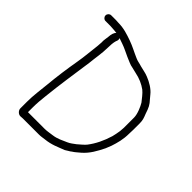

<svg xmlns="http://www.w3.org/2000/svg" viewBox="-182 -827 974 974"><g transform="rotate(45 305.0 -340.0)"><path d="M106 4C110.7 3.3 116.3 3 123 3H239C253.4 3 264 0.3 277 -1C322.3 -5.5 352 -20.9 387 -34L403 -44C408.3 -46.7 413.3 -50 418 -54C433.4 -63.6 438.9 -70.3 456 -84C488.5 -112.4 507.2 -147.3 527 -187L539 -217C549.6 -248.7 559 -282.8 559 -324C559.7 -333.3 560 -343 560 -353V-399C560 -421 555.4 -433 547 -454C535.4 -488.8 530.5 -499.7 509 -523L494 -541C477.4 -562.4 445.5 -581.4 418 -592C399.2 -600.1 378.6 -602.4 359 -608C341.1 -614 331.6 -613.5 315 -621C283.5 -634.5 258.3 -649.2 226 -660.5C195 -671.3 162.1 -683 122 -683C116 -683.7 110.3 -684 105 -684H70C59.2 -684 50 -674.5 50 -663.5C50 -652.5 59.2 -643 70 -643H105C109.7 -643 115 -642.7 121 -642C131 -642 142.2 -640.2 152 -639C141.9 -630.9 138.1 -614.2 137 -597C135.8 -582.2 131.5 -567.5 133 -553C133 -548.3 132.3 -539 131 -525C125.3 -481.5 122.7 -439.5 115 -397C104.4 -335.8 94.9 -268.8 89 -204C84.9 -161.3 78 -118.2 78 -72V-24C78 -10.3 92 4 106 4ZM182 -632C191.6 -628.2 202.2 -624.9 211 -622C234.7 -614.1 254.9 -602.8 277 -593C294.3 -586.5 315.5 -574.4 335 -572C343.7 -570.6 356 -566.1 364 -565C396.7 -558.5 424.2 -546.3 448 -529C463.6 -516.5 479.1 -495.1 492 -479C502.2 -462 519 -425.1 519 -399V-326L517 -300C514.3 -283.8 512 -269.6 508 -255C494.2 -209 474.4 -168 448 -134C441.8 -125.4 415.1 -103.1 408 -97C395.1 -87.8 383.4 -77.6 368 -71C344.5 -60.9 320.8 -47.7 291 -44C274.3 -42.1 256.5 -38 239 -38H119V-72C119 -101.2 121.7 -130.6 125 -159C134.8 -252.2 149.2 -345.3 162 -435C165.4 -472.2 174 -516.3 174 -555C174 -571.3 175.5 -594.5 180 -608C183.1 -615.2 186.3 -622.3 182 -632Z"/></g></svg>

Font: HoneyBee
Style: SeLit
Weight: 300
Foundry: Cannot Into Space Fonts
Version: Version 0.89